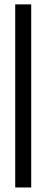

<svg xmlns="http://www.w3.org/2000/svg" viewBox="-20 -783 210 868"><path d="M48.8 64.5V-763.2H121.1V64.5Z"/></svg>

Font: News Cycle
Style: Regular
Weight: 500
Version: Version 0.5.2